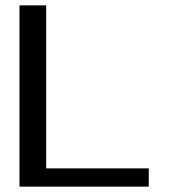

<svg xmlns="http://www.w3.org/2000/svg" viewBox="-20 -695 632 715"><path d="M52.5 0V-675H152V-68H534V0Z"/></svg>

Font: Anybody ExtraExpanded
Style: Regular
Weight: 400
Width: 8
Designer: Tyler Finck
Foundry: Etcetera Type Company
Version: Version 1.010; ttfautohint (v1.8.3) -l 8 -r 50 -G 200 -x 14 